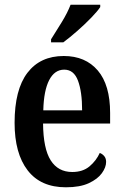

<svg xmlns="http://www.w3.org/2000/svg" viewBox="-20 -786 526 816"><path d="M260 10Q153 10 97.5 -62Q42 -134 42 -264Q42 -405 96.5 -476.5Q151 -548 251 -548Q343 -548 395.5 -486.5Q448 -425 448 -306V-261H163Q164 -154 195.5 -104.5Q227 -55 287 -55Q332 -55 360.5 -79Q389 -103 404 -136Q415 -132 423 -122.5Q431 -113 431 -98Q431 -75 413 -50Q395 -25 357.5 -7.5Q320 10 260 10ZM329 -317Q329 -396 311.5 -443Q294 -490 253 -490Q212 -490 189 -445.5Q166 -401 164 -317ZM197 -619Q218 -652 242.5 -692Q267 -732 280 -766H406V-756Q395 -739 368 -711Q341 -683 308.5 -654.5Q276 -626 249 -606H197Z"/></svg>

Font: Noto Serif Myanmar Cond SemBd
Style: Regular
Weight: 600
Width: 3
Designer: Ben Mitchell and the Monotype Design Team
Foundry: Monotype Imaging Inc.
Version: Version 2.106; ttfautohint (v1.8.4.7-5d5b)